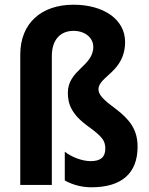

<svg xmlns="http://www.w3.org/2000/svg" viewBox="-20 -785 633 815"><path d="M511 -607C511 -704 418 -765 292 -765C157 -765 66 -688 66 -553V0H200V-547C200 -617 237 -654 292 -654C342 -654 376 -624 376 -586C376 -504 268 -488 268 -391C268 -343 284 -299 355 -248C414 -205 427 -188 427 -154C427 -118 407 -101 365 -101C329 -101 284 -118 255 -141V-19C292 2 333 10 368 10C498 10 564 -51 564 -162C564 -236 530 -278 470 -324C418 -362 398 -383 398 -406C398 -461 511 -480 511 -607Z"/></svg>

Font: Noto Sans Gujarati UI Condensed
Style: Bold
Weight: 700
Width: 3
Designer: Jelle Bosma - Monotype Design Team, Universal Thirst
Foundry: Monotype Imaging Inc.
Version: Version 2.106